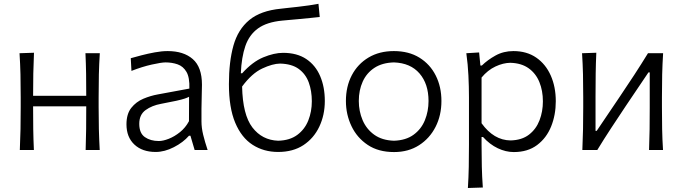

<svg xmlns="http://www.w3.org/2000/svg" viewBox="-20 -768 3495 983"><path d="M81.5 0Q84 -55.5 85 -107Q86 -158.5 86 -219.5V-269.5Q86 -334 84.8 -387Q83.5 -440 80 -495.5L154 -498Q151.5 -444 150.5 -392Q149.5 -340 149.5 -277.5H421.5Q421.5 -339 420.8 -390.2Q420 -441.5 417.5 -495.5H491Q487.5 -440 486.2 -387Q485 -334 485 -269.5V-219.5Q485 -158.5 486.2 -107Q487.5 -55.5 490.5 0H418.5Q420.5 -55.5 421 -107Q421.5 -158.5 421.5 -219.5V-223.5H149.5V-219.5Q149.5 -158.5 150.2 -107Q151 -55.5 153.5 0Z M777 10Q708.5 10 668 -28Q627.5 -66 627.5 -131.5Q627.5 -184.5 652.2 -215.8Q677 -247 714 -262.5Q751 -278 787.5 -284.5L949.5 -314.5Q951.5 -371 934.8 -399.8Q918 -428.5 889.5 -438.5Q861 -448.5 827.5 -448.5Q806.5 -448.5 757.2 -437.5Q708 -426.5 653 -405L649.5 -470Q672 -476.5 704.8 -485Q737.5 -493.5 772.8 -500Q808 -506.5 838.5 -506.5Q920 -506.5 967 -465.5Q1014 -424.5 1014 -334Q1014 -312 1012.8 -277.8Q1011.5 -243.5 1011.5 -211V-146.5Q1011.5 -114 1020.2 -78Q1029 -42 1043 0H976.5L955 -73H947.5Q918 -39 870.2 -14.5Q822.5 10 777 10ZM793 -46Q815 -46 844.2 -57.5Q873.5 -69 901.5 -91.5Q929.5 -114 947.5 -147.5L948 -272.5Q939.5 -268 925.5 -263.2Q911.5 -258.5 883.5 -252.2Q855.5 -246 805 -236.5Q758 -228 725.5 -204.5Q693 -181 693 -134Q693 -86 721.8 -66Q750.5 -46 793 -46Z M1404 10Q1330.5 10 1273.5 -26.5Q1216.5 -63 1184.2 -139.8Q1152 -216.5 1152 -337.5Q1152 -452 1175.2 -534.8Q1198.5 -617.5 1256.5 -665.5Q1314.5 -713.5 1418.5 -723.5Q1430 -725 1453.5 -727.5Q1477 -730 1505.8 -733.2Q1534.5 -736.5 1562.5 -740.5Q1590.5 -744.5 1610.5 -748.5L1617 -681Q1596 -678.5 1567.2 -675.8Q1538.5 -673 1509.5 -670.2Q1480.5 -667.5 1457.5 -665.5Q1434.5 -663.5 1425 -662.5Q1346 -655 1301 -622.5Q1256 -590 1236.2 -532.5Q1216.5 -475 1213 -393H1220Q1272.5 -451.5 1328 -474.5Q1383.5 -497.5 1429.5 -497.5Q1500.5 -497.5 1548 -465.8Q1595.5 -434 1619.2 -378.2Q1643 -322.5 1643 -251Q1643 -179.5 1615 -120Q1587 -60.5 1533.8 -25.2Q1480.5 10 1404 10ZM1414 -442.5Q1375.5 -442 1322.5 -417.2Q1269.5 -392.5 1219.5 -325Q1222.5 -180.5 1272.2 -115.5Q1322 -50.5 1404 -47.5Q1464 -49 1502.2 -77.5Q1540.5 -106 1558.5 -151.5Q1576.5 -197 1576.5 -249.5Q1576.5 -302.5 1560.8 -345.8Q1545 -389 1509.5 -415Q1474 -441 1414 -442.5Z M1997.5 10.5Q1917.5 10.5 1862.8 -26Q1808 -62.5 1779.5 -122.2Q1751 -182 1751 -251Q1751 -325 1781.2 -382.8Q1811.5 -440.5 1866.8 -473.5Q1922 -506.5 1996.5 -506.5Q2073 -506.5 2127.5 -472.8Q2182 -439 2211 -381.2Q2240 -323.5 2240 -251Q2240 -177.5 2210 -118.5Q2180 -59.5 2125.5 -24.5Q2071 10.5 1997.5 10.5ZM1997 -47.5Q2058 -49.5 2097.2 -78Q2136.5 -106.5 2155.2 -152.2Q2174 -198 2174 -251Q2174 -338.5 2127.8 -392Q2081.5 -445.5 1997 -448.5Q1937.5 -447 1897.2 -420.8Q1857 -394.5 1837 -350.2Q1817 -306 1817 -251Q1817 -198.5 1836.5 -152.8Q1856 -107 1896 -78.2Q1936 -49.5 1997 -47.5Z M2375.5 194.5Q2379 139.5 2380 86.5Q2381 33.5 2381 -27.5V-269.5Q2381 -324 2378.2 -381.2Q2375.5 -438.5 2367.5 -495.5L2433 -499.5L2439.5 -432.5H2447Q2476 -461 2517 -483.8Q2558 -506.5 2608.5 -506.5Q2677 -506.5 2725.5 -473Q2774 -439.5 2799.8 -381.2Q2825.5 -323 2825.5 -249.5Q2825.5 -180 2801.8 -120.8Q2778 -61.5 2730 -25.5Q2682 10.5 2610.5 10.5Q2569.5 10.5 2528.5 -9Q2487.5 -28.5 2453 -66.5H2445.5V-25Q2445.5 34 2446.8 85.2Q2448 136.5 2452 192ZM2594 -49Q2652 -50.5 2688.5 -78.8Q2725 -107 2742.2 -152Q2759.5 -197 2759.5 -249Q2759.5 -303.5 2741.5 -347.8Q2723.5 -392 2686.5 -418.5Q2649.5 -445 2592.5 -446.5Q2556 -446 2516.5 -427.5Q2477 -409 2445.5 -371V-137Q2508 -50 2594 -49Z M2961.5 0Q2964 -55.5 2965 -107Q2966 -158.5 2966 -219.5V-269.5Q2966 -334 2964.8 -387Q2963.5 -440 2960 -495.5L3033 -498Q3030.5 -443.5 3029.8 -391.2Q3029 -339 3029 -275.5V-98H3035L3152.5 -272Q3190 -327.5 3226.8 -383.8Q3263.5 -440 3297.5 -495.5H3375Q3371.5 -440 3370.2 -387Q3369 -334 3369 -269.5V-219.5Q3369 -158.5 3370 -107Q3371 -55.5 3374.5 0H3303Q3305 -55 3305.8 -106.2Q3306.5 -157.5 3306.5 -218V-397.5H3300L3184 -225.5Q3146 -168.5 3109 -112.2Q3072 -56 3038 0Z"/></svg>

Font: Commissioner Flair Light
Style: Regular
Weight: 300
Designer: Kostas Bartsokas
Foundry: Kostas Bartsokas
Version: Version 1.000; ttfautohint (v1.8.3)